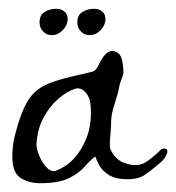

<svg xmlns="http://www.w3.org/2000/svg" viewBox="-20 -419 401 437"><path d="M346 -78Q349 -81 354 -81Q361 -81 361 -74Q361 -70 356.5 -62Q352 -54 338 -43Q324 -31 309.5 -21Q295 -11 270 -11Q243 -11 227.5 -21Q212 -31 205.5 -43.5Q199 -56 197 -63Q185 -54 172.5 -39.5Q160 -25 137 -13.5Q114 -2 71 -2Q47 -2 27.5 -13.5Q8 -25 8 -64Q8 -75 9.5 -87.5Q11 -100 15 -115Q27 -162 43 -189Q59 -216 91 -229Q111 -237 140 -244Q169 -251 191 -256Q198 -258 203.5 -269.5Q209 -281 216 -291Q220 -296 225 -299.5Q230 -303 236 -303Q241 -303 249 -298Q256 -293 258.5 -279Q261 -265 261 -253Q260 -247 256.5 -238.5Q253 -230 251 -220Q249 -207 241 -183Q233 -159 233 -143Q233 -129 231 -108.5Q229 -88 231 -80Q242 -56 262 -48.5Q282 -41 297 -44Q308 -46 322 -57Q336 -68 346 -78ZM184 -192Q182 -200 174.5 -209Q167 -218 156 -218Q154 -218 148 -216Q131 -210 112 -193.5Q93 -177 79 -151Q65 -125 63 -90Q63 -80 69.5 -64Q76 -48 87 -37Q98 -26 109 -31Q133 -41 149.5 -59.5Q166 -78 177 -105Q182 -118 184.5 -132.5Q187 -147 187 -160Q187 -172 186 -180.5Q185 -189 184 -192ZM134 -375Q134 -362 123 -350.5Q112 -339 98 -339Q86 -339 78 -347.5Q70 -356 70 -368Q70 -385 82 -392Q94 -399 108 -399Q119 -399 126.5 -393Q134 -387 134 -375ZM220 -375Q220 -362 209 -350.5Q198 -339 184 -339Q172 -339 164 -347.5Q156 -356 156 -368Q156 -385 168 -392Q180 -399 194 -399Q205 -399 212.5 -393Q220 -387 220 -375Z"/></svg>

Font: Ingrid Darling
Style: Regular
Weight: 400
Designer: Robert E. Leuschke
Foundry: Robert E. Leuschke
Version: Version 1.010; ttfautohint (v1.8.3)